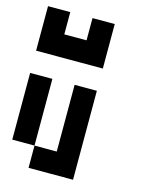

<svg xmlns="http://www.w3.org/2000/svg" viewBox="-101 -697 565 758"><g transform="rotate(15 182.0 -318.0)"><path d="M0 -363.6H90.9V-272.7H0ZM0 -272.7H90.9V-181.8H0ZM0 -181.8H90.9V-90.9H0ZM90.9 -90.9H181.8V0H90.9ZM181.8 -90.9H272.7V0H181.8ZM181.8 -181.8H272.7V-90.9H181.8ZM181.8 -272.7H272.7V-181.8H181.8ZM181.8 -363.6H272.7V-272.7H181.8ZM0 -636.4H90.9V-545.5H0ZM181.8 -545.5H272.7V-454.5H181.8ZM90.9 -545.5H181.8V-454.5H90.9ZM0 -545.5H90.9V-454.5H0ZM181.8 -636.4H272.7V-545.5H181.8Z"/></g></svg>

Font: Micro 5
Style: Regular
Weight: 400
Designer: Sarah Cadigan-Fried
Version: Version 1.000; ttfautohint (v1.8.4.7-5d5b)